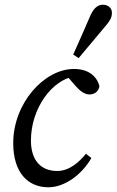

<svg xmlns="http://www.w3.org/2000/svg" viewBox="-20 -780 494 813"><path d="M185 13C254 13 327 -41 367 -111L344 -129C316 -95 275 -56 222 -56C156 -56 111 -98 111 -185C111 -321 200 -442 297 -457H312V-468H255L300 -416C318 -396 337 -380 359 -380C377 -380 397 -390 401 -415C390 -458 354 -488 293 -488C167 -488 36 -343 36 -174C36 -49 98 13 185 13ZM290 -549 313 -534C353 -582 392 -628 432 -676C448 -695 454 -710 454 -725C454 -748 436 -760 415 -760C393 -760 377 -744 364 -717C340 -661 315 -605 290 -549Z"/></svg>

Font: Source Serif 4 Variable
Style: Italic
Weight: 400
Italic angle: -12°
Designer: Frank Grießhammer
Foundry: Adobe Systems Incorporated
Version: Version 4.004;hotconv 1.0.116;makeotfexe 2.5.65601